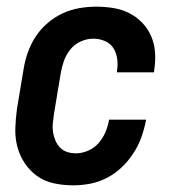

<svg xmlns="http://www.w3.org/2000/svg" viewBox="-20 -548 540 576"><path d="M200 8Q170 8 142 2Q114 -4 92 -19.5Q70 -35 54.5 -58Q39 -81 32 -108Q25 -135 26 -164Q27 -193 31 -222L51 -342Q55 -367 64 -392Q73 -417 87.5 -439Q102 -461 123 -479Q144 -497 168 -508Q192 -519 217.5 -523.5Q243 -528 268 -528Q294 -528 319.5 -524Q345 -520 367 -509Q389 -498 406 -480.5Q423 -463 433 -440.5Q443 -418 445 -392.5Q447 -367 443 -340L442 -331H331V-336Q334 -354 331.5 -372Q329 -390 320 -404Q311 -418 294.5 -425Q278 -432 260 -432Q241 -432 222 -423.5Q203 -415 190.5 -399Q178 -383 171.5 -364.5Q165 -346 162 -327L142 -207Q140 -193 138.5 -179Q137 -165 139 -152Q141 -139 146 -127Q151 -115 160 -105.5Q169 -96 181.5 -92Q194 -88 208 -88Q226 -88 244.5 -96Q263 -104 276 -119Q289 -134 296.5 -152Q304 -170 307 -188V-189H418V-187Q413 -161 404 -136Q395 -111 380 -88Q365 -65 345 -46Q325 -27 301 -14.5Q277 -2 251 3Q225 8 200 8Z"/></svg>

Font: Iosevka Term Curly Oblique
Style: Bold
Weight: 700
Italic angle: -9°
Designer: Belleve Invis
Foundry: Belleve Invis
Version: Version 32.3.0